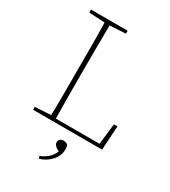

<svg xmlns="http://www.w3.org/2000/svg" viewBox="-217 -784 997 1123"><g transform="rotate(30 282.0 -223.0)"><path d="M58 -657V-677H306V-657L199 -651Q198 -581 197.5 -504Q197 -427 197 -329V-289Q197 -231 197.5 -162Q198 -93 199 -22H494L510 -163H534L524 0H58V-20L165 -26Q167 -97 167 -168Q167 -239 167 -310V-367Q167 -438 167 -509.5Q167 -581 165 -651ZM338 104Q338 150 306 184.5Q274 219 231 231L225 215Q259 202 280 181Q301 160 310 135Q293 129 282.5 118Q272 107 272 96Q272 81 281 74Q290 67 303 67Q311 67 319 69.5Q327 72 333 78Q338 88 338 104Z"/></g></svg>

Font: Source Serif Pro ExtraLight
Style: Regular
Weight: 200
Designer: Frank Grießhammer
Foundry: Adobe Systems Incorporated
Version: Version 3.001;hotconv 1.0.111;makeotfexe 2.5.65597